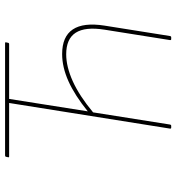

<svg xmlns="http://www.w3.org/2000/svg" viewBox="11 -706 695 757"><g transform="rotate(-90 358.5 -327.5)"><path d="M234 0Q229 0 230 -5L331 -639H120Q116 -639 117 -643L119 -652Q120 -655 124 -655H567Q571 -655 570 -651L568 -642Q567 -640 566 -639.5Q565 -639 563 -639H347L298 -329Q361 -380 416.5 -405Q472 -430 524 -430Q593 -430 621 -388Q649 -346 636 -263L595 -5Q594 0 590 0H583Q578 0 579 -5L620 -263Q632 -339 608 -376.5Q584 -414 523 -414Q474 -414 416.5 -388Q359 -362 294 -308L246 -5Q245 0 241 0Z"/></g></svg>

Font: Sofia Sans Hairline
Style: Italic
Weight: 1
Italic angle: -9°
Designer: Botio Nikoltchev, Ani Petrova
Foundry: lettersoup
Version: Version 4.102